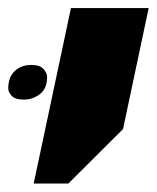

<svg xmlns="http://www.w3.org/2000/svg" viewBox="-45 -652 382 468"><path d="M37.1 -204.6 127.9 -632.3H317.4L254.9 -337.4L121.6 -204.6ZM13.2 -409.2Q-8.3 -409.2 -16.6 -418.5Q-24.9 -427.7 -24.9 -436.5Q-24.9 -463.9 -9 -478.8Q6.8 -493.7 31.2 -493.7Q52.7 -493.7 61.3 -483.6Q69.8 -473.6 69.8 -464.8Q69.8 -436 52.2 -422.6Q34.7 -409.2 13.2 -409.2Z"/></svg>

Font: Open Sans ExtraBold
Style: Italic
Weight: 800
Italic angle: -12°
Designer: Monotype Design Team
Foundry: Monotype Imaging Inc.
Version: Version 3.000; ttfautohint (v1.8.4)